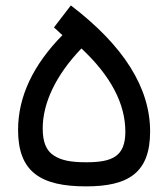

<svg xmlns="http://www.w3.org/2000/svg" viewBox="-20 -680 613 700"><path d="M294.4 -88.4C238.3 -88.4 203.1 -95.2 175.8 -113.3C147.9 -131.3 135.7 -163.1 135.7 -211.9C135.7 -303.7 183.1 -405.8 276.9 -503.4C383.8 -403.3 437 -302.2 437 -199.7C437 -109.4 389.2 -88.4 294.4 -88.4ZM293.9 -0.5C449.7 -0.5 527.3 -51.3 527.3 -200.7C527.3 -359.9 431.2 -513.2 238.3 -660.2L176.8 -580.1L207.5 -551.8C99.6 -441.9 45.9 -326.7 45.9 -206.1C45.9 -52.7 128.9 -0.5 293.9 -0.5Z"/></svg>

Font: Samim
Style: Regular
Weight: 400
Foundry: DejaVu fonts team - Redesigned by Saber Rastikerdar
Version: Version 4.0.5